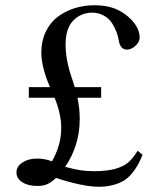

<svg xmlns="http://www.w3.org/2000/svg" viewBox="-20 -689 609 735"><path d="M90.3 -314.9V-355.5H171.4Q138.2 -432.1 138.2 -487.8Q138.2 -531.7 155 -567.1Q171.9 -602.5 200.4 -624.3Q229 -646 265.1 -657.5Q301.3 -668.9 341.8 -668.9Q401.9 -668.9 441.7 -645.5Q481.4 -622.1 501.5 -589.4Q514.6 -567.9 514.6 -544.9Q514.6 -528.3 498.5 -513.7Q482.4 -499 466.3 -499Q441.4 -499 435.1 -531.7Q433.1 -543.5 429.9 -554.7Q426.8 -565.9 418.9 -582.5Q411.1 -599.1 400.6 -611.1Q390.1 -623 372.6 -631.8Q355 -640.6 333 -640.6Q290.5 -640.6 260.7 -610.6Q231 -580.6 231 -517.6Q231 -458.5 256.8 -384.8Q260.3 -375 266.1 -355.5H367.2V-314.9H276.4Q285.2 -275.4 285.2 -232.9Q285.2 -132.3 229.5 -50.3Q266.6 -40.5 289.1 -37.1Q311.5 -33.7 341.8 -33.7Q390.6 -33.7 422.4 -43Q454.1 -52.2 471.9 -67.9Q489.7 -83.5 506.8 -111.8L525.9 -96.7Q516.6 -74.2 507.8 -58.1Q499 -42 484.9 -24.9Q470.7 -7.8 454.1 2.4Q437.5 12.7 412.8 19.3Q388.2 25.9 357.9 25.9Q298.3 25.9 194.3 -7.8Q177.7 8.3 161.9 15.6Q146 22.9 123 22.9Q87.4 22.9 65.2 8.5Q43 -5.9 43 -28.8Q43 -51.8 65.9 -66.9Q88.9 -82 121.6 -82Q152.8 -82 178.7 -71.3Q214.4 -132.8 214.4 -199.2Q214.4 -252.9 189 -314.9Z"/></svg>

Font: Elstob 8pt
Style: Regular
Weight: 400
Designer: Peter S. Baker
Version: Version 1.015